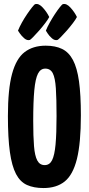

<svg xmlns="http://www.w3.org/2000/svg" viewBox="-20 -941 449 971"><path d="M200 10Q151 10 116.5 -5.5Q82 -21 61 -61Q40 -101 30 -172Q20 -243 20 -354Q20 -490 41 -567.5Q62 -645 104.5 -677.5Q147 -710 211 -710Q260 -710 294 -693.5Q328 -677 349 -637.5Q370 -598 379.5 -530Q389 -462 389 -358Q389 -217 369 -137Q349 -57 307.5 -23.5Q266 10 200 10ZM206 -106Q231 -106 243.5 -131Q256 -156 261 -211Q266 -266 266 -354Q266 -441 262.5 -494Q259 -547 247 -570.5Q235 -594 209 -594Q185 -594 172 -568.5Q159 -543 153.5 -485Q148 -427 148 -329Q148 -251 152 -202Q156 -153 168.5 -129.5Q181 -106 206 -106ZM131 -739Q117 -735 103 -747Q89 -759 80 -772.5Q71 -786 71 -786Q78 -804 90.5 -826.5Q103 -849 117 -869.5Q131 -890 142.5 -904.5Q154 -919 158 -920Q176 -925 196.5 -902.5Q217 -880 229 -855Q223 -843 209 -824.5Q195 -806 178 -786.5Q161 -767 147.5 -753.5Q134 -740 131 -739ZM271 -739Q257 -735 243 -747Q229 -759 220.5 -772.5Q212 -786 212 -786Q219 -804 231.5 -826.5Q244 -849 257.5 -869.5Q271 -890 282.5 -904.5Q294 -919 298 -920Q316 -925 336.5 -902.5Q357 -880 369 -855Q363 -843 349 -824.5Q335 -806 318 -786.5Q301 -767 287.5 -753.5Q274 -740 271 -739Z"/></svg>

Font: Yanone Kaffeesatz ExtraLight
Style: Regular
Weight: 200
Designer: Yanone (Cyrillic: Daniel Pouzeot, Huerta Tipografica, and Cyreal)
Foundry: Yanone
Version: Version 2.003